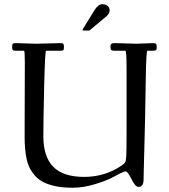

<svg xmlns="http://www.w3.org/2000/svg" viewBox="-20 -870 795 904"><path d="M375 -726.1Q368.9 -726.1 368.9 -728.1Q368.9 -730.2 369.6 -731.9Q370.4 -733.6 371.6 -735.6Q372.8 -737.5 373 -738L426 -824Q443.4 -850.1 460.9 -850.1Q478.5 -850.1 487.3 -842Q496.1 -834 496.1 -820.2Q496.1 -806.4 481 -793L408.9 -732.9Q408 -732.2 406.2 -730.2Q402.3 -726.1 398.9 -726.1ZM96.9 -575Q96.9 -631.1 93 -631.1H54.9Q44.7 -631.1 40.9 -634Q37.1 -637 37.1 -648.9Q37.1 -660.9 40.6 -663.9Q44.2 -667 54.9 -667L149.9 -664.1L266.1 -667Q276.1 -667 278.6 -663.2Q281 -659.4 281 -647.6Q281 -635.7 277.7 -633.4Q274.4 -631.1 262 -631.1H197Q191.9 -631.1 188 -464.2Q184.1 -297.4 184.1 -228Q184.1 -131.6 231.1 -84.4Q278.1 -37.1 376 -37.1Q473.9 -37.1 552 -90.1Q563.5 -97.7 568.2 -103.9Q573 -110.1 574.5 -134.6Q575.9 -159.2 575.9 -247.1V-552Q575.9 -631.1 570.1 -631.1H520Q504.2 -631.1 502.1 -637Q500 -642.8 500 -651.7Q500 -660.6 504.4 -663.8Q508.8 -667 520 -667L623 -664.1L700.9 -667Q711.4 -667 714.7 -663Q718 -658.9 718 -647.5Q718 -636 714 -633.5Q710 -631.1 697 -631.1H674.1Q668.2 -631.1 666.3 -496.3Q664.3 -361.6 663.1 -310.5Q661.9 -259.5 660 -188.7Q658.2 -117.9 657.1 -75.8Q656 -33.7 656 -24.9Q656 10 632.1 10Q616.9 10 599.2 -26.5Q581.5 -63 571.3 -63Q561 -63 523.1 -41.5Q485.1 -20 428.3 -3.1Q371.6 13.9 323.5 13.9Q275.4 13.9 241.6 6.7Q207.8 -0.5 184.7 -12.2Q161.6 -23.9 145 -42.7Q128.4 -61.5 119 -80.6Q109.6 -99.6 104.5 -126Q95.9 -168.7 95.9 -227.1Z"/></svg>

Font: Fanwood Text
Style: Regular
Weight: 400
Version: Version 1.1001